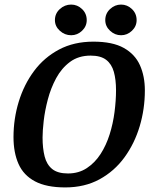

<svg xmlns="http://www.w3.org/2000/svg" viewBox="-20 -809 667 839"><path d="M265 10Q183 10 133 -16.5Q83 -43 61 -92.5Q39 -142 39 -210Q39 -290 62 -365Q85 -440 129 -499Q173 -558 238 -592.5Q303 -627 388 -627Q472 -627 521 -599.5Q570 -572 591.5 -524Q613 -476 613 -414Q613 -333 590.5 -257.5Q568 -182 524 -121.5Q480 -61 415 -25.5Q350 10 265 10ZM277 -51Q324 -51 359.5 -74.5Q395 -98 419.5 -136Q444 -174 459 -221.5Q474 -269 480.5 -319.5Q487 -370 487 -415Q487 -461 477.5 -495Q468 -529 444 -547.5Q420 -566 376 -566Q323 -566 286 -538.5Q249 -511 225.5 -467.5Q202 -424 189 -374.5Q176 -325 171 -281Q166 -237 166 -208Q166 -161 175 -125.5Q184 -90 208 -70.5Q232 -51 277 -51ZM509 -655Q482 -655 461 -674.5Q440 -694 440 -721Q440 -750 461 -769.5Q482 -789 509 -789Q536 -789 556.5 -769.5Q577 -750 577 -721Q577 -694 556.5 -674.5Q536 -655 509 -655ZM291 -655Q263 -655 241.5 -674.5Q220 -694 220 -721Q220 -750 241.5 -769.5Q263 -789 291 -789Q318 -789 338.5 -769.5Q359 -750 359 -721Q359 -694 338.5 -674.5Q318 -655 291 -655Z"/></svg>

Font: Manuale SemiBold
Style: Italic
Weight: 600
Italic angle: -11°
Designer: Eduardo Tunni / Pablo Cosgaya
Foundry: Eduardo Tunni / Pablo Cosgaya
Version: Version 1.002